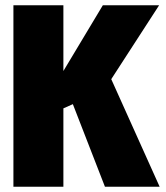

<svg xmlns="http://www.w3.org/2000/svg" viewBox="-20 -710 630 730"><path d="M257 -314 221 -298V0H31V-690H221V-440L371 -690H585L403 -409L587 0H379Z"/></svg>

Font: Decalotype Black
Style: Regular
Weight: 900
Designer: Alfredo Marco Pradil
Foundry: Alfredo Marco Pradil
Version: Version 1.0